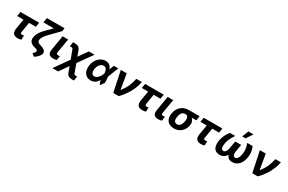

<svg xmlns="http://www.w3.org/2000/svg" viewBox="193 -2493 6599 4405"><g transform="rotate(30 3492.5 -291.0)"><path d="M573.2 -545.5H78.8L59.3 -427.2H226.6L183.2 -166.2C163.7 -47.6 214.5 9.9 318.2 9.9C356.2 9.9 382.8 6.4 414.8 -5.7L418 -117.5C401.3 -114 389.9 -110.4 367.5 -110.4C338.8 -110.4 323.2 -122.5 330.3 -165.5L373.2 -427.2H553.6Z M1141.7 -727.3H673.7L653.4 -601.6H926.5L806.1 -479.4C701 -374.3 644.2 -310 621.4 -186.8C604.8 -96.6 657.7 -30.5 766.3 -2.8L801.1 6.4C835.6 16.3 853 33.4 848.7 53.3C844.5 74.9 826 103.3 789.4 134.2L856.5 191.1C941.4 139.9 992.9 80.3 1002.8 23.1C1012.8 -34.1 968.4 -80.6 877.5 -107.2L839.5 -118.6C787.6 -133.9 761.7 -167.3 769.2 -210.2C783.4 -279.8 827.8 -335.2 908 -418.3L1128.2 -643.5Z M1194.6 -545.5 1129.3 -152.7C1111.2 -39.1 1163.4 6.4 1258.9 6.4C1292.3 6.4 1324.9 0.7 1351.6 -7.8L1369.3 -119C1357.2 -117.9 1340.6 -116.1 1326 -116.1C1288.4 -116.1 1271 -127.1 1277.7 -170.8L1341.6 -545.5Z M1356.2 204.5H1508.2L1675.1 -33.7L1721.6 96.6C1753.6 182.9 1790.5 204.5 1893.5 204.5H1926.1L1945.3 88.1H1912.6C1873.2 88.1 1867.5 84.9 1851.6 41.2L1774.5 -171.2L2040.8 -545.5H1889.2L1721.9 -309.3L1674.7 -437.5C1642.8 -524.5 1605.5 -547.6 1503.2 -547.6H1470.5L1451 -431.1H1483.7C1524.5 -431.1 1527 -429 1544.7 -381.7L1622.9 -172.9Z M2251.8 11.4C2346.2 12.1 2413.7 -42.3 2456 -119L2461.3 -65.7L2494.7 0L2570.7 -106.9L2560.7 -268.1L2667.6 -545.5H2550.4L2504.3 -423.3L2501.8 -421.2C2484.7 -498.9 2425.8 -552.6 2333.8 -552.6C2203.5 -552.6 2084.5 -442.5 2058.2 -280.9C2029.8 -110.1 2110.8 10.7 2251.8 11.4ZM2202.1 -265.6C2218.4 -361.9 2277 -432.2 2352.3 -432.2C2426.8 -432.2 2446.7 -354.8 2451.7 -292.6L2452.4 -285.9L2448.5 -275.9C2423.7 -207.4 2360.1 -111.5 2280.2 -111.5C2218.4 -111.5 2187.9 -176.1 2202.1 -265.6Z M2850.5 0H2994.7C3153.8 -160.2 3258.5 -353.3 3294 -545.5H3147C3112.9 -386.7 3074.9 -289.4 2965.6 -148.4H2959.9L2892.8 -545.5H2736.5Z M3874.3 -545.5H3380L3360.4 -427.2H3527.7L3484.4 -166.2C3464.8 -47.6 3515.6 9.9 3619.3 9.9C3657.3 9.9 3683.9 6.4 3715.9 -5.7L3719.1 -117.5C3702.4 -114 3691.1 -110.4 3668.7 -110.4C3639.9 -110.4 3624.3 -122.5 3631.4 -165.5L3674.4 -427.2H3854.8Z M3977.3 -545.5 3911.9 -152.7C3893.8 -39.1 3946 6.4 4041.5 6.4C4074.9 6.4 4107.6 0.7 4134.2 -7.8L4152 -119C4139.9 -117.9 4123.2 -116.1 4108.7 -116.1C4071 -116.1 4053.6 -127.1 4060.4 -170.8L4124.3 -545.5Z M4245.7 -269.9 4242.9 -258.5C4218 -105.8 4291.5 9.9 4457.4 9.9C4616.1 9.9 4724.4 -98.7 4747.2 -238.6L4748.6 -248.6C4759.9 -313.9 4735.1 -371.8 4691.8 -409.4H4814.6L4834.2 -528.4H4545.5C4380 -528.4 4270.2 -416.9 4245.7 -269.9ZM4392.8 -258.5 4395.6 -269.9C4408 -345.2 4447.4 -409.4 4525.9 -409.4C4601.2 -409.4 4615.4 -345.2 4603 -269.9L4600.1 -258.5C4586.6 -175.8 4550.8 -109 4476.9 -109C4395.2 -109 4379.6 -175.8 4392.8 -258.5Z M5427.2 -545.5H4932.9L4913.4 -427.2H5080.6L5037.3 -166.2C5017.8 -47.6 5068.5 9.9 5172.2 9.9C5210.2 9.9 5236.9 6.4 5268.8 -5.7L5272 -117.5C5255.3 -114 5244 -110.4 5221.6 -110.4C5192.8 -110.4 5177.2 -122.5 5184.3 -165.5L5227.3 -427.2H5407.7Z M5768.5 -545.5H5628.2C5561.1 -465.6 5515.6 -371.1 5498.2 -270.6C5466.6 -84.5 5535.2 9.9 5668.3 9.9C5748.9 9.9 5810.7 -28.1 5853 -95.2C5872.9 -28.1 5922.2 9.9 6002.1 9.9C6136 9.9 6235.8 -84.5 6265.6 -270.6C6282 -371.1 6267.4 -465.6 6227.3 -545.5H6087C6125.7 -438.2 6134.2 -353.3 6120.4 -271.3C6104 -171.2 6064.3 -110.1 6011.4 -110.1C5965.2 -110.1 5941.8 -156.2 5956 -242.2L5988.3 -435.4H5830.6L5798.3 -242.2C5784.1 -156.2 5745.4 -110.1 5699.2 -110.1C5646.3 -110.1 5626.8 -171.2 5643.5 -271.3C5657 -353.3 5693.5 -438.2 5768.5 -545.5ZM5911.6 -616.8H6000.4L6112.2 -785.5H5976.9Z M6534.1 0H6678.3C6837.4 -160.2 6942.1 -353.3 6977.6 -545.5H6830.6C6796.5 -386.7 6758.5 -289.4 6649.1 -148.4H6643.5L6576.3 -545.5H6420.1Z"/></g></svg>

Font: Margiela Sans
Style: Bold Italic
Weight: 700
Italic angle: -9.39999°
Designer: Stefan Endress, Andreas Faust
Version: Version 1.100;FEAKit 1.0